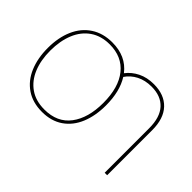

<svg xmlns="http://www.w3.org/2000/svg" viewBox="-112 -1069 1424 1424"><g transform="rotate(45 600.0 -357.0)"><path d="M1074 -473V0H1048V-467Q1048 -581 994.5 -639.5Q941 -698 843 -698Q775 -698 724 -671.5Q673 -645 643 -600Q702 -506 702 -360Q702 -251 667.5 -167.5Q633 -84 565 -37Q497 10 400 10Q302 10 233.5 -36.5Q165 -83 130 -166Q95 -249 95 -356Q95 -466 131.5 -549Q168 -632 238 -678Q308 -724 405 -724Q549 -724 627 -623Q662 -669 716.5 -696Q771 -723 842 -723Q952 -723 1013 -658.5Q1074 -594 1074 -473ZM675 -359Q675 -521 603 -610.5Q531 -700 402 -700Q312 -700 249 -656.5Q186 -613 154 -535Q122 -457 122 -355Q122 -255 153.5 -178.5Q185 -102 247 -58.5Q309 -15 400 -15Q535 -15 605 -108Q675 -201 675 -359Z"/></g></svg>

Font: Noto Sans Mono UI Thin
Style: Regular
Weight: 250
Monospace: yes
Designer: Monotype Design team
Foundry: Monotype Imaging Inc.
Version: Version 1.000